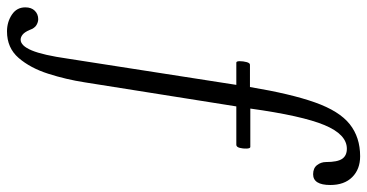

<svg xmlns="http://www.w3.org/2000/svg" viewBox="-400 -494 1024 535"><g transform="rotate(90 111.5 -226.0)"><path d="M-69 266Q-95 266 -115.5 252.5Q-136 239 -136 215Q-136 198 -126.5 188.5Q-117 179 -103 179Q-95 179 -86.5 184Q-78 189 -73 203Q-67 217 -60 222.5Q-53 228 -46 228Q-29 228 -16 197Q-3 166 7 96L80 -373H18Q14 -373 14 -382.5Q14 -392 16.5 -401.5Q19 -411 24 -411H86Q105 -525 129 -592.5Q153 -660 189.5 -689Q226 -718 279 -718Q315 -718 337 -696Q359 -674 359 -635Q359 -587 329 -587Q312 -587 303.5 -598Q295 -609 295 -623Q295 -655 286 -668Q277 -681 258 -681Q218 -681 192 -618.5Q166 -556 146 -412H253Q257 -412 257.5 -402Q258 -392 255.5 -382.5Q253 -373 247 -373H140L73 49Q65 101 49 151Q33 201 5 233.5Q-23 266 -69 266Z"/></g></svg>

Font: Junicode Two Beta Condensed
Style: Italic
Weight: 400
Width: 3
Italic angle: -9°
Version: Version 1.053; ttfautohint (v1.8.4)